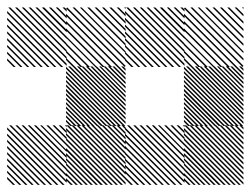

<svg xmlns="http://www.w3.org/2000/svg" viewBox="-21 -522 710 543"><path d="M667.5 -155.8 655.8 -167.5H661.7L667.5 -161.7ZM667.5 -141.7 641.7 -167.5H647.5L667.5 -147.5ZM667.5 -127.5 627.5 -167.5H633.3L667.5 -133.3ZM667.5 -113.3 613.3 -167.5H619.2L667.5 -119.2ZM667.5 -99.2 599.2 -167.5H605L667.5 -105ZM667.5 -85 585 -167.5H590.8L667.5 -90.8ZM667.5 -70.8 570.8 -167.5H576.7L667.5 -76.7ZM667.5 -56.7 556.7 -167.5H562.5L667.5 -62.5ZM667.5 -42.5 542.5 -167.5H548.3L667.5 -48.3ZM667.5 -28.3 528.3 -167.5H534.2L667.5 -34.2ZM667.5 -14.2 514.2 -167.5H520L667.5 -20ZM667.5 0 500 -167.5H505.8L667.5 -5.8ZM654.2 0.8 499.2 -154.2V-160L660 0.8ZM640 0.8 499.2 -140V-145.8L645.8 0.8ZM625.8 0.8 499.2 -125.8V-131.7L631.7 0.8ZM611.7 0.8 499.2 -111.7V-117.5L617.5 0.8ZM596.7 0.8 499.2 -96.7V-103.3L603.3 0.8ZM583.3 0.8 499.2 -83.3V-89.2L589.2 0.8ZM569.2 0.8 499.2 -69.2V-75L575 0.8ZM555 0.8 499.2 -55V-60.8L560.8 0.8ZM540.8 0.8 499.2 -40.8V-46.7L546.7 0.8ZM526.7 0.8 499.2 -26.7V-32.5L532.5 0.8ZM512.5 0.8 499.2 -12.5V-18.3L518.3 0.8ZM500.8 -162.5 495.8 -167.5H500.8ZM500.8 -145 478.3 -167.5H484.2L500.8 -150.8ZM500.8 -127.5 460.8 -167.5H466.7L500.8 -133.3ZM500.8 -110 443.3 -167.5H449.2L500.8 -115.8ZM500.8 -92.5 425.8 -167.5H430.8L500.8 -97.5ZM500.8 -75 408.3 -167.5H414.2L500.8 -80.8ZM500.8 -57.5 390.8 -167.5H396.7L500.8 -63.3ZM500.8 -40 373.3 -167.5H379.2L500.8 -45.8ZM500.8 -22.5 355.8 -167.5H361.7L500.8 -28.3ZM500.8 -5 338.3 -167.5H344.2L500.8 -10.8ZM489.2 0.8 332.5 -155.8V-161.7L495 0.8ZM471.7 0.8 332.5 -138.3V-144.2L477.5 0.8ZM454.2 0.8 332.5 -120.8V-126.7L460 0.8ZM436.7 0.8 332.5 -103.3V-109.2L442.5 0.8ZM419.2 0.8 332.5 -85.8V-91.7L425 0.8ZM401.7 0.8 332.5 -68.3V-74.2L407.5 0.8ZM384.2 0.8 332.5 -50.8V-56.7L390 0.8ZM366.7 0.8 332.5 -33.3V-39.2L372.5 0.8ZM349.2 0.8 332.5 -15.8V-21.7L355 0.8ZM500.8 -167.5H501.7L500.8 -168.3ZM334.2 -155.8 322.5 -167.5H328.3L334.2 -161.7ZM334.2 -141.7 308.3 -167.5H314.2L334.2 -147.5ZM334.2 -127.5 294.2 -167.5H300L334.2 -133.3ZM334.2 -113.3 280 -167.5H285.8L334.2 -119.2ZM334.2 -99.2 265.8 -167.5H271.7L334.2 -105ZM334.2 -85 251.7 -167.5H257.5L334.2 -90.8ZM334.2 -70.8 237.5 -167.5H243.3L334.2 -76.7ZM334.2 -56.7 223.3 -167.5H229.2L334.2 -62.5ZM334.2 -42.5 209.2 -167.5H215L334.2 -48.3ZM334.2 -28.3 195 -167.5H200.8L334.2 -34.2ZM334.2 -14.2 180.8 -167.5H186.7L334.2 -20ZM334.2 0 166.7 -167.5H172.5L334.2 -5.8ZM320.8 0.8 165.8 -154.2V-160L326.7 0.8ZM306.7 0.8 165.8 -140V-145.8L312.5 0.8ZM292.5 0.8 165.8 -125.8V-131.7L298.3 0.8ZM278.3 0.8 165.8 -111.7V-117.5L284.2 0.8ZM263.3 0.8 165.8 -96.7V-103.3L270 0.8ZM250 0.8 165.8 -83.3V-89.2L255.8 0.8ZM235.8 0.8 165.8 -69.2V-75L241.7 0.8ZM221.7 0.8 165.8 -55V-60.8L227.5 0.8ZM207.5 0.8 165.8 -40.8V-46.7L213.3 0.8ZM193.3 0.8 165.8 -26.7V-32.5L199.2 0.8ZM179.2 0.8 165.8 -12.5V-18.3L185 0.8ZM167.5 -162.5 162.5 -167.5H167.5ZM167.5 -145 145 -167.5H150.8L167.5 -150.8ZM167.5 -127.5 127.5 -167.5H133.3L167.5 -133.3ZM167.5 -110 110 -167.5H115.8L167.5 -115.8ZM167.5 -92.5 92.5 -167.5H97.5L167.5 -97.5ZM167.5 -75 75 -167.5H80.8L167.5 -80.8ZM167.5 -57.5 57.5 -167.5H63.3L167.5 -63.3ZM167.5 -40 40 -167.5H45.8L167.5 -45.8ZM167.5 -22.5 22.5 -167.5H28.3L167.5 -28.3ZM167.5 -5 5 -167.5H10.8L167.5 -10.8ZM155.8 0.8 -0.8 -155.8V-161.7L161.7 0.8ZM138.3 0.8 -0.8 -138.3V-144.2L144.2 0.8ZM120.8 0.8 -0.8 -120.8V-126.7L126.7 0.8ZM103.3 0.8 -0.8 -103.3V-109.2L109.2 0.8ZM85.8 0.8 -0.8 -85.8V-91.7L91.7 0.8ZM68.3 0.8 -0.8 -68.3V-74.2L74.2 0.8ZM50.8 0.8 -0.8 -50.8V-56.7L56.7 0.8ZM33.3 0.8 -0.8 -33.3V-39.2L39.2 0.8ZM15.8 0.8 -0.8 -15.8V-21.7L21.7 0.8ZM167.5 -167.5H168.3L167.5 -168.3ZM667.5 -321.7 655 -334.2H660.8L667.5 -327.5ZM667.5 -309.2 642.5 -334.2H648.3L667.5 -315ZM667.5 -296.7 630 -334.2H635.8L667.5 -302.5ZM667.5 -284.2 617.5 -334.2H623.3L667.5 -290ZM667.5 -271.7 605 -334.2H610.8L667.5 -277.5ZM667.5 -259.2 592.5 -334.2H597.5L667.5 -264.2ZM667.5 -246.7 580 -334.2H585.8L667.5 -252.5ZM667.5 -234.2 567.5 -334.2H573.3L667.5 -240ZM667.5 -221.7 555 -334.2H560.8L667.5 -227.5ZM667.5 -209.2 542.5 -334.2H548.3L667.5 -215ZM667.5 -196.7 530 -334.2H535.8L667.5 -202.5ZM667.5 -184.2 517.5 -334.2H523.3L667.5 -190ZM667.5 -171.7 505 -334.2H510.8L667.5 -177.5ZM660.8 -165.8 499.2 -327.5V-333.3L666.7 -165.8ZM648.3 -165.8 499.2 -315V-320.8L654.2 -165.8ZM635.8 -165.8 499.2 -302.5V-308.3L641.7 -165.8ZM623.3 -165.8 499.2 -290V-295.8L629.2 -165.8ZM610.8 -165.8 499.2 -277.5V-283.3L616.7 -165.8ZM597.5 -165.8 499.2 -264.2V-270.8L604.2 -165.8ZM585.8 -165.8 499.2 -252.5V-258.3L591.7 -165.8ZM573.3 -165.8 499.2 -240V-245.8L579.2 -165.8ZM560.8 -165.8 499.2 -227.5V-233.3L566.7 -165.8ZM548.3 -165.8 499.2 -215V-220.8L554.2 -165.8ZM535.8 -165.8 499.2 -202.5V-208.3L541.7 -165.8ZM523.3 -165.8 499.2 -190V-195.8L529.2 -165.8ZM510.8 -165.8 499.2 -177.5V-183.3L516.7 -165.8ZM334.2 -321.7 321.7 -334.2H327.5L334.2 -327.5ZM334.2 -309.2 309.2 -334.2H315L334.2 -315ZM334.2 -296.7 296.7 -334.2H302.5L334.2 -302.5ZM334.2 -284.2 284.2 -334.2H290L334.2 -290ZM334.2 -271.7 271.7 -334.2H277.5L334.2 -277.5ZM334.2 -259.2 259.2 -334.2H264.2L334.2 -264.2ZM334.2 -246.7 246.7 -334.2H252.5L334.2 -252.5ZM334.2 -234.2 234.2 -334.2H240L334.2 -240ZM334.2 -221.7 221.7 -334.2H227.5L334.2 -227.5ZM334.2 -209.2 209.2 -334.2H215L334.2 -215ZM334.2 -196.7 196.7 -334.2H202.5L334.2 -202.5ZM334.2 -184.2 184.2 -334.2H190L334.2 -190ZM334.2 -171.7 171.7 -334.2H177.5L334.2 -177.5ZM327.5 -165.8 165.8 -327.5V-333.3L333.3 -165.8ZM315 -165.8 165.8 -315V-320.8L320.8 -165.8ZM302.5 -165.8 165.8 -302.5V-308.3L308.3 -165.8ZM290 -165.8 165.8 -290V-295.8L295.8 -165.8ZM277.5 -165.8 165.8 -277.5V-283.3L283.3 -165.8ZM264.2 -165.8 165.8 -264.2V-270.8L270.8 -165.8ZM252.5 -165.8 165.8 -252.5V-258.3L258.3 -165.8ZM240 -165.8 165.8 -240V-245.8L245.8 -165.8ZM227.5 -165.8 165.8 -227.5V-233.3L233.3 -165.8ZM215 -165.8 165.8 -215V-220.8L220.8 -165.8ZM202.5 -165.8 165.8 -202.5V-208.3L208.3 -165.8ZM190 -165.8 165.8 -190V-195.8L195.8 -165.8ZM177.5 -165.8 165.8 -177.5V-183.3L183.3 -165.8ZM667.5 -496.7 663.3 -500.8H667.5ZM667.5 -475.8 642.5 -500.8H648.3L667.5 -481.7ZM667.5 -455 621.7 -500.8H627.5L667.5 -460.8ZM667.5 -434.2 600.8 -500.8H606.7L667.5 -440ZM667.5 -413.3 580 -500.8H585.8L667.5 -419.2ZM667.5 -392.5 559.2 -500.8H565L667.5 -398.3ZM667.5 -371.7 538.3 -500.8H543.3L667.5 -376.7ZM667.5 -350.8 517.5 -500.8H523.3L667.5 -356.7ZM665 -332.5 499.2 -498.3 502.5 -500.8 667.5 -335.8ZM644.2 -332.5 499.2 -477.5V-483.3L650 -332.5ZM623.3 -332.5 499.2 -456.7V-462.5L629.2 -332.5ZM602.5 -332.5 499.2 -435.8V-441.7L608.3 -332.5ZM581.7 -332.5 499.2 -415V-420L586.7 -332.5ZM560.8 -332.5 499.2 -394.2V-400L566.7 -332.5ZM540 -332.5 499.2 -373.3V-379.2L545.8 -332.5ZM519.2 -332.5 499.2 -352.5V-358.3L525 -332.5ZM667.5 -500.8H669.2L667.5 -502.5ZM500.8 -489.2 489.2 -500.8H495L500.8 -495ZM500.8 -470 470 -500.8H475.8L500.8 -475.8ZM500.8 -450.8 450.8 -500.8H456.7L500.8 -456.7ZM500.8 -430.8 430.8 -500.8H437.5L500.8 -437.5ZM500.8 -412.5 412.5 -500.8H418.3L500.8 -418.3ZM500.8 -393.3 393.3 -500.8H399.2L500.8 -399.2ZM500.8 -374.2 374.2 -500.8H380L500.8 -380ZM500.8 -355 355 -500.8H360.8L500.8 -360.8ZM500.8 -335.8 335.8 -500.8H341.7L500.8 -341.7ZM485 -332.5 332.5 -485V-490.8L490.8 -332.5ZM465.8 -332.5 332.5 -465.8V-471.7L471.7 -332.5ZM446.7 -332.5 332.5 -446.7V-452.5L452.5 -332.5ZM427.5 -332.5 332.5 -427.5V-433.3L433.3 -332.5ZM408.3 -332.5 332.5 -408.3V-414.2L414.2 -332.5ZM389.2 -332.5 332.5 -389.2V-395L395 -332.5ZM370 -332.5 332.5 -370V-375.8L375.8 -332.5ZM350.8 -332.5 332.5 -350.8V-356.7L356.7 -332.5ZM334.2 -496.7 330 -500.8H334.2ZM334.2 -475.8 309.2 -500.8H315L334.2 -481.7ZM334.2 -455 288.3 -500.8H294.2L334.2 -460.8ZM334.2 -434.2 267.5 -500.8H273.3L334.2 -440ZM334.2 -413.3 246.7 -500.8H252.5L334.2 -419.2ZM334.2 -392.5 225.8 -500.8H231.7L334.2 -398.3ZM334.2 -371.7 205 -500.8H210L334.2 -376.7ZM334.2 -350.8 184.2 -500.8H190L334.2 -356.7ZM331.7 -332.5 165.8 -498.3 169.2 -500.8 334.2 -335.8ZM310.8 -332.5 165.8 -477.5V-483.3L316.7 -332.5ZM290 -332.5 165.8 -456.7V-462.5L295.8 -332.5ZM269.2 -332.5 165.8 -435.8V-441.7L275 -332.5ZM248.3 -332.5 165.8 -415V-420L253.3 -332.5ZM227.5 -332.5 165.8 -394.2V-400L233.3 -332.5ZM206.7 -332.5 165.8 -373.3V-379.2L212.5 -332.5ZM185.8 -332.5 165.8 -352.5V-358.3L191.7 -332.5ZM334.2 -500.8H335.8L334.2 -502.5ZM167.5 -489.2 155.8 -500.8H161.7L167.5 -495ZM167.5 -470 136.7 -500.8H142.5L167.5 -475.8ZM167.5 -450.8 117.5 -500.8H123.3L167.5 -456.7ZM167.5 -430.8 97.5 -500.8H104.2L167.5 -437.5ZM167.5 -412.5 79.2 -500.8H85L167.5 -418.3ZM167.5 -393.3 60 -500.8H65.8L167.5 -399.2ZM167.5 -374.2 40.8 -500.8H46.7L167.5 -380ZM167.5 -355 21.7 -500.8H27.5L167.5 -360.8ZM167.5 -335.8 2.5 -500.8H8.3L167.5 -341.7ZM151.7 -332.5 -0.8 -485V-490.8L157.5 -332.5ZM132.5 -332.5 -0.8 -465.8V-471.7L138.3 -332.5ZM113.3 -332.5 -0.8 -446.7V-452.5L119.2 -332.5ZM94.2 -332.5 -0.8 -427.5V-433.3L100 -332.5ZM75 -332.5 -0.8 -408.3V-414.2L80.8 -332.5ZM55.8 -332.5 -0.8 -389.2V-395L61.7 -332.5ZM36.7 -332.5 -0.8 -370V-375.8L42.5 -332.5ZM17.5 -332.5 -0.8 -350.8V-356.7L23.3 -332.5Z"/></svg>

Font: 0xA000-Pixelated-Mono
Style: Pixelated-Mono
Weight: 400
Version: Version 0.1